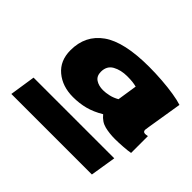

<svg xmlns="http://www.w3.org/2000/svg" viewBox="-120 -853 831 831"><g transform="rotate(45 295.0 -437.5)"><path d="M578 -666Q567 -600 561 -561.5Q555 -523 552 -506Q549 -489 549 -485Q549 -472 562 -472Q565 -472 567.5 -472.5Q570 -473 577 -474V-371Q562 -368 534 -366Q506 -364 485 -364Q451 -364 422.5 -371Q394 -378 373 -404Q336 -382 301.5 -373Q267 -364 228 -364Q163 -364 120 -400Q77 -436 77 -500Q77 -591 146.5 -640.5Q216 -690 369 -690Q408 -690 448.5 -687Q489 -684 523 -678.5Q557 -673 578 -666ZM236 -527Q236 -501 254 -489Q272 -477 299 -477Q315 -477 335 -481.5Q355 -486 374 -497L388 -588Q376 -591 363.5 -592.5Q351 -594 331 -594Q292 -594 264 -578.5Q236 -563 236 -527ZM30 -185 48 -303H542L523 -185Z"/></g></svg>

Font: Georama ExtraExtended ExtraBold
Style: Italic
Weight: 800
Width: 8
Italic angle: -9°
Designer: Jean-Baptiste Levee
Foundry: Production Type
Version: Version 1.000